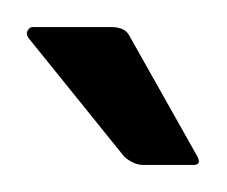

<svg xmlns="http://www.w3.org/2000/svg" viewBox="-20 -652 168 142"><path d="M86 -530Q79 -530 72 -536L1 -624Q-1 -627 0.5 -629.5Q2 -632 4 -632H62Q67 -632 70.5 -630.5Q74 -629 76 -625L125 -538Q130 -530 123 -530Z"/></svg>

Font: Glory
Style: Regular
Weight: 400
Designer: Robert Leuschke
Foundry: Robert Leuschke
Version: Version 1.011